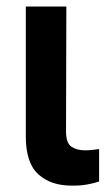

<svg xmlns="http://www.w3.org/2000/svg" viewBox="-20 -566 326 592"><path d="M59.6 -545.9H184.6L183.6 -158.7Q184.1 -124.5 200.4 -113.5Q216.8 -102.5 242.7 -102.5Q255.9 -102.5 267.1 -104Q278.3 -105.5 285.6 -106.4V-6.3Q269.5 -1 248.3 2.9Q227.1 6.8 201.7 6.3Q137.2 6.8 98.1 -28.6Q59.1 -64 59.6 -147Z"/></svg>

Font: Inter Display Semi Bold
Style: Regular
Weight: 600
Designer: Rasmus Andersson
Foundry: rsms
Version: Version 4.000;git-37864ae